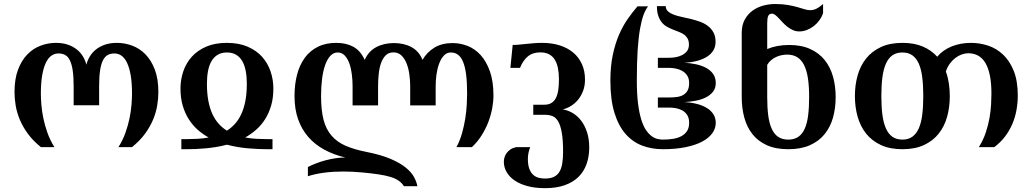

<svg xmlns="http://www.w3.org/2000/svg" viewBox="-20 -747 5247 975"><path d="M418.5 -418.5Q413.1 -440.9 400.9 -460.9Q388.7 -481 369.6 -496.1Q350.6 -511.2 324.5 -520.3Q298.3 -529.3 264.2 -529.3Q224.1 -529.3 186.3 -515.1Q148.4 -501 118.9 -470.7Q89.4 -440.4 71.5 -393.1Q53.7 -345.7 53.7 -279.3Q53.7 -247.1 59.6 -211.4Q65.4 -175.8 80.6 -139.4Q95.7 -103.1 121.6 -67.7Q147.5 -32.3 187.5 0H256.3Q234.4 -34.7 220.7 -73.3Q207 -111.8 199.7 -148.5Q192.4 -185.1 189.9 -217.1Q187.5 -249 187.5 -271Q187.5 -325.2 194.1 -363.8Q200.7 -402.4 212.4 -427.3Q224.1 -452.2 240.5 -463.9Q256.8 -475.6 276.9 -475.6Q296.4 -475.6 310.8 -467.8Q325.2 -460 334.7 -440.9Q344.2 -421.9 349.1 -389.9Q354 -357.9 354 -309.6V-212.4H483.4V-309.6Q483.4 -357.9 488.3 -389.9Q493.2 -421.9 502.9 -440.9Q512.7 -460 527.1 -467.8Q541.5 -475.6 561 -475.6Q581.1 -475.6 597.4 -463.9Q613.8 -452.2 625.5 -427.3Q637.2 -402.4 643.8 -363.8Q650.4 -325.2 650.4 -271Q650.4 -249 647.9 -217.1Q645.5 -185.1 638.2 -148.5Q630.9 -111.8 617.2 -73.3Q603.5 -34.7 581.5 0H650.4Q690.4 -32.3 716.3 -67.7Q742.2 -103.1 757.3 -139.4Q772.5 -175.8 778.3 -211.4Q784.2 -247.1 784.2 -279.3Q784.2 -345.7 766.4 -393.1Q748.5 -440.4 719 -470.7Q689.5 -501 651.6 -515.1Q613.8 -529.3 573.7 -529.3Q539.6 -529.3 513.2 -520.3Q486.8 -511.2 467.8 -496.1Q448.7 -481 436.5 -460.9Q424.3 -440.9 418.5 -418.5Z M928.7 -40.5Q954.1 -40.5 982.2 -42Q1010.3 -43.5 1039.6 -48.8Q1010.3 -64.9 984.4 -87.6Q958.5 -110.4 939 -140.9Q919.4 -171.4 908 -210.2Q896.5 -249 896.5 -296.9Q896.5 -342.3 910.6 -384.3Q924.8 -426.3 953.6 -458.5Q982.4 -490.7 1026.9 -510Q1071.3 -529.3 1132.3 -529.3Q1192.9 -529.3 1237.5 -510Q1282.2 -490.7 1311 -458.5Q1339.8 -426.3 1354 -384.3Q1368.2 -342.3 1368.2 -296.9Q1368.2 -249 1356.7 -210.2Q1345.2 -171.4 1325.7 -140.9Q1306.2 -110.4 1280 -87.6Q1253.9 -64.9 1225.1 -48.8Q1254.4 -43.5 1282.5 -42Q1310.5 -40.5 1335.9 -40.5H1363.8V10.7H1335.9Q1293.5 10.7 1240.2 6.3Q1187 2 1132.3 -12.2Q1105 -4.9 1077.6 -0.5Q1050.3 3.9 1024.2 6.3Q998 8.8 973.9 9.8Q949.7 10.7 928.7 10.7H900.9V-40.5ZM1132.3 -480.5Q1105 -480.5 1085.7 -469Q1066.4 -457.5 1054.2 -436.8Q1042 -416 1036.4 -386.7Q1030.8 -357.4 1030.8 -322.3Q1030.8 -272.9 1038.1 -234.6Q1045.4 -196.3 1058.8 -167.5Q1072.3 -138.7 1090.8 -118.2Q1109.4 -97.7 1132.3 -83.5Q1154.8 -97.7 1173.3 -118.2Q1191.9 -138.7 1205.3 -167.7Q1218.8 -196.8 1226.1 -234.9Q1233.4 -272.9 1233.4 -322.3Q1233.4 -357.4 1227.8 -386.7Q1222.2 -416 1210.2 -436.8Q1198.2 -457.5 1179 -469Q1159.7 -480.5 1132.3 -480.5Z M2192.4 -211.9H2063V-309.6Q2063 -338.4 2058.8 -368.9Q2054.7 -399.4 2044.9 -424.3Q2035.2 -449.2 2018.8 -465.1Q2002.4 -481 1978 -481Q1953.6 -481 1938.5 -465.8Q1923.3 -450.7 1914.8 -426Q1906.2 -401.4 1903.1 -370.8Q1899.9 -340.3 1899.9 -309.6V-211.9H1770.5V-309.6Q1770.5 -338.4 1766.8 -368.7Q1763.2 -398.9 1754.4 -423.8Q1745.6 -448.7 1731 -464.6Q1716.3 -480.5 1694.8 -480.5Q1673.3 -480.5 1657.5 -463.4Q1641.6 -446.3 1631.1 -416.5Q1620.6 -386.7 1615.5 -346.2Q1610.4 -305.7 1610.4 -258.8Q1610.4 -187.5 1623 -138.9Q1635.7 -90.3 1663.6 -58.1Q1691.4 -25.9 1735.1 -6.8Q1778.8 12.2 1840.8 24.4Q1915 39.1 1963.4 59.8Q2011.7 80.6 2040.5 104Q2069.3 127.4 2082.5 152.1Q2095.7 176.8 2099.6 198.7H2031.2Q2021 182.1 2004.6 170.7Q1988.3 159.2 1963.4 151.6Q1938.5 144 1903.8 138.7Q1869.1 133.3 1821.8 128.9Q1795.9 126.5 1771.2 125.2Q1746.6 124 1722.7 124Q1671.4 124 1626.5 129.9Q1581.5 135.7 1543.5 147.9V101.1Q1563.5 90.8 1587.2 81.8Q1610.8 72.8 1635.5 66.4Q1660.2 60.1 1685.3 56.4Q1710.4 52.7 1733.4 52.7Q1675.3 39.1 1627.7 13.4Q1580.1 -12.2 1546.4 -50.5Q1512.7 -88.9 1494.1 -140.6Q1475.6 -192.4 1475.6 -259.3Q1475.6 -317.9 1488.3 -367.2Q1501 -416.5 1527.1 -452.6Q1553.2 -488.8 1593.3 -509Q1633.3 -529.3 1688 -529.3Q1738.3 -529.3 1774.7 -509.3Q1811 -489.3 1832 -442.9Q1850.6 -485.8 1889.6 -507.1Q1928.7 -528.3 1980.5 -528.3Q2032.2 -528.3 2070.3 -507.3Q2108.4 -486.3 2125.5 -442.9Q2147.9 -481.9 2185.8 -505.1Q2223.6 -528.3 2278.8 -528.3Q2316.4 -528.3 2353.5 -514.2Q2390.6 -500 2419.9 -468.3Q2449.2 -436.5 2467.5 -385.7Q2485.8 -335 2485.8 -261.7Q2485.8 -231.9 2479.5 -197.3Q2473.1 -162.6 2460 -127.9Q2446.8 -93.3 2426 -60.1Q2405.3 -26.9 2376.5 0H2297.9Q2315.4 -32.2 2326.2 -70.3Q2336.9 -108.4 2342.8 -145.8Q2348.6 -183.1 2350.3 -216.1Q2352.1 -249 2352.1 -271Q2352.1 -327.1 2347.2 -366.7Q2342.3 -406.2 2332 -431.6Q2321.8 -457 2306.2 -468.8Q2290.5 -480.5 2269.5 -480.5Q2248.5 -480.5 2233.9 -464.6Q2219.2 -448.7 2210 -423.8Q2200.7 -398.9 2196.5 -368.7Q2192.4 -338.4 2192.4 -309.6Z M2744.6 -215.3Q2765.6 -215.3 2779.8 -223.9Q2793.9 -232.4 2802.5 -248.5Q2811 -264.6 2814.7 -288.6Q2818.4 -312.5 2818.4 -343.3Q2818.4 -375.5 2813.2 -401.1Q2808.1 -426.8 2796.9 -444.6Q2785.6 -462.4 2767.6 -471.7Q2749.5 -481 2723.6 -481Q2685.5 -481 2660.9 -460.9Q2636.2 -440.9 2620.6 -402.3H2571.8L2583.5 -518.6Q2597.7 -518.6 2615 -520.3Q2632.3 -522 2651.6 -523.9Q2670.9 -525.9 2691.4 -527.6Q2711.9 -529.3 2732.9 -529.3Q2782.2 -529.3 2822.3 -516.6Q2862.3 -503.9 2890.9 -480Q2919.4 -456.1 2935.1 -421.4Q2950.7 -386.7 2950.7 -342.8Q2950.7 -310.5 2940.7 -284.7Q2930.7 -258.8 2914.8 -239.7Q2898.9 -220.7 2878.7 -208.5Q2858.4 -196.3 2837.9 -191.4Q2864.7 -187 2889.2 -172.4Q2913.6 -157.7 2931.9 -133.3Q2950.2 -108.9 2961.2 -75Q2972.2 -41 2972.2 1.5Q2972.2 47.9 2958.7 85.9Q2945.3 124 2917.5 151.4Q2889.6 178.7 2847.4 193.6Q2805.2 208.5 2747.6 208.5Q2697.3 208.5 2658.4 198Q2619.6 187.5 2593 169.2Q2566.4 150.9 2552.5 126.5Q2538.6 102.1 2538.6 74.2Q2538.6 64 2541.7 52.7Q2544.9 41.5 2552.2 31Q2559.6 20.5 2571.5 12.2Q2583.5 3.9 2601.6 0H2672.4Q2666 17.1 2663.3 31.7Q2660.6 46.4 2660.6 59.6Q2660.6 89.8 2667.7 109.4Q2674.8 128.9 2687 140.1Q2699.2 151.4 2714.8 155.5Q2730.5 159.7 2747.6 159.7Q2774.9 159.7 2792.7 151.1Q2810.5 142.6 2820.8 125.5Q2831.1 108.4 2835.2 83Q2839.4 57.6 2839.4 24.4Q2839.4 -38.1 2832.5 -75.2Q2825.7 -112.3 2813.5 -132.1Q2801.3 -151.9 2784.2 -158Q2767.1 -164.1 2746.1 -164.1H2688V-215.3Z M3320.8 -200.7V-252H3377.4Q3399.4 -252 3418.2 -254.6Q3437 -257.3 3450.4 -265.4Q3463.9 -273.4 3471.7 -287.6Q3479.5 -301.8 3479.5 -325.2Q3479.5 -348.6 3469.5 -363.5Q3459.5 -378.4 3444.3 -387Q3429.2 -395.5 3411.6 -398.9Q3394 -402.3 3378.9 -402.3H3320.8V-453.6H3377.4Q3393.6 -453.6 3411.1 -456.5Q3428.7 -459.5 3443.8 -467.3Q3459 -475.1 3468.8 -487.8Q3478.5 -500.5 3478.5 -520.5Q3478.5 -539.6 3471.4 -551.8Q3464.4 -564 3453.1 -571.8Q3441.9 -579.6 3427.2 -585.2Q3412.6 -590.8 3397.2 -596.9Q3381.8 -603 3367.2 -611.1Q3352.5 -619.1 3341.3 -632.6Q3330.1 -646 3323 -666Q3315.9 -686 3315.9 -715.8H3360.8Q3360.8 -699.7 3371.8 -689.7Q3382.8 -679.7 3400.4 -672.9Q3418 -666 3440.7 -661.4Q3463.4 -656.7 3487.3 -650.9Q3511.2 -645 3533.9 -637Q3556.6 -628.9 3574.2 -615.7Q3591.8 -602.5 3602.8 -582.8Q3613.8 -563 3613.8 -533.7Q3613.8 -510.3 3602.8 -491.7Q3591.8 -473.1 3571.3 -459.7Q3550.8 -446.3 3521.2 -438.2Q3491.7 -430.2 3455.1 -428.2Q3487.3 -426.8 3516.4 -420.2Q3545.4 -413.6 3567.4 -401.4Q3589.4 -389.2 3602.1 -370.4Q3614.7 -351.6 3614.7 -325.2Q3614.7 -298.8 3600.6 -281Q3586.4 -263.2 3563.7 -252Q3541 -240.7 3512.5 -235.4Q3483.9 -230 3455.1 -228.5Q3490.7 -226.6 3520 -219Q3549.3 -211.4 3570.3 -198.2Q3591.3 -185.1 3603 -166.3Q3614.7 -147.5 3614.7 -123Q3614.7 -95.2 3597.4 -70.8Q3580.1 -46.4 3546.4 -28.3Q3512.7 -10.3 3462.4 0.2Q3412.1 10.7 3346.2 10.7Q3289.1 10.7 3240.5 -7.8Q3191.9 -26.4 3156 -67.6Q3120.1 -108.9 3099.9 -175.3Q3079.6 -241.7 3079.6 -337.9Q3079.6 -410.6 3091.8 -468Q3104 -525.4 3123.5 -570.6Q3143.1 -615.7 3167.7 -650.9Q3192.4 -686 3217.3 -714.8H3271Q3258.3 -698.7 3248 -671.4Q3237.8 -644 3230 -599.9Q3222.2 -555.7 3218 -491.5Q3213.9 -427.2 3213.9 -337.9Q3213.9 -270 3220 -221.4Q3226.1 -172.9 3236.6 -139.4Q3247.1 -106 3260.7 -86.2Q3274.4 -66.4 3289.1 -55.7Q3303.7 -44.9 3318.4 -41.5Q3333 -38.1 3346.2 -38.1Q3374 -38.1 3398.2 -42Q3422.4 -45.9 3440.4 -55.7Q3458.5 -65.4 3469 -81.8Q3479.5 -98.1 3479.5 -123Q3479.5 -147.9 3469.5 -163.1Q3459.5 -178.2 3444.3 -186.5Q3429.2 -194.8 3411.6 -197.8Q3394 -200.7 3378.9 -200.7Z M4223.6 -253.9Q4223.6 -197.8 4210 -149.4Q4196.3 -101.1 4167.2 -65.4Q4138.2 -29.8 4092.5 -9.5Q4046.9 10.7 3982.9 10.7Q3919.4 10.7 3874.5 -9.5Q3829.6 -29.8 3801.3 -65.4Q3772.9 -101.1 3759.8 -149.4Q3746.6 -197.8 3746.6 -253.9V-580.1Q3746.6 -620.1 3762.2 -647.9Q3777.8 -675.8 3802.2 -693.4Q3826.7 -710.9 3856.7 -718.8Q3886.7 -726.6 3915.5 -726.6Q3953.6 -726.6 3981.2 -721.7Q4008.8 -716.8 4029.3 -710.9Q4049.8 -705.1 4065.2 -700.2Q4080.6 -695.3 4094.7 -695.3Q4109.4 -695.3 4124.3 -702.1Q4139.2 -709 4159.7 -726.6V-680.7Q4153.8 -662.1 4141.6 -645Q4129.4 -627.9 4113.3 -615.2Q4097.2 -602.5 4078.1 -595Q4059.1 -587.4 4039.6 -587.4Q4021.5 -587.4 4006.6 -594Q3991.7 -600.6 3978.8 -610.8Q3965.8 -621.1 3955.1 -632.6Q3944.3 -644 3934.8 -654.3Q3925.3 -664.6 3916.7 -671.1Q3908.2 -677.7 3900.4 -677.7Q3886.2 -677.7 3881.1 -666Q3876 -654.3 3876 -629.4V-498Q3899.4 -507.8 3927 -513.2Q3954.6 -518.6 3987.3 -518.6Q4049.8 -518.6 4094.7 -498Q4139.6 -477.5 4168.2 -441.7Q4196.8 -405.8 4210.2 -357.7Q4223.6 -309.6 4223.6 -253.9ZM4088.9 -254.4Q4088.9 -308.6 4082.8 -349.1Q4076.7 -389.6 4063.2 -416.5Q4049.8 -443.4 4028.6 -456.5Q4007.3 -469.7 3977.1 -469.7Q3963.9 -469.7 3949.2 -466.8Q3934.6 -463.9 3920.9 -457.5Q3907.2 -451.2 3895.5 -441.2Q3883.8 -431.2 3876 -417.5V-253.9Q3876 -200.2 3881.3 -159.9Q3886.7 -119.6 3899.2 -92.5Q3911.6 -65.4 3932.1 -51.8Q3952.6 -38.1 3982.9 -38.1Q4013.2 -38.1 4033.4 -51.8Q4053.7 -65.4 4066.2 -92.8Q4078.6 -120.1 4083.7 -160.4Q4088.9 -200.7 4088.9 -254.4Z M4803.2 -259.3Q4803.2 -203.1 4789.6 -154.1Q4775.9 -105 4746.8 -68.4Q4717.8 -31.7 4672.1 -10.5Q4626.5 10.7 4562.5 10.7Q4499 10.7 4453.4 -10.5Q4407.7 -31.7 4378.4 -68.4Q4349.1 -105 4335.2 -154.1Q4321.3 -203.1 4321.3 -259.3Q4321.3 -315.4 4335.2 -364.5Q4349.1 -413.6 4378.4 -450.2Q4407.7 -486.8 4453.4 -508.1Q4499 -529.3 4562.5 -529.3Q4623 -529.3 4666.5 -510.5Q4710 -491.7 4739.3 -459Q4752.9 -475.6 4771.5 -488.8Q4790 -502 4812 -511Q4834 -520 4859.1 -524.7Q4884.3 -529.3 4910.6 -529.3Q4954.6 -529.3 4997.3 -515.4Q5040 -501.5 5073.7 -469.7Q5107.4 -438 5127.9 -387Q5148.4 -335.9 5148.4 -261.7Q5148.4 -224.6 5141.8 -188.2Q5135.3 -151.9 5121.1 -118.2Q5106.9 -84.5 5084.2 -54.4Q5061.5 -24.4 5029.3 0H4950.7Q4972.7 -34.7 4985.6 -73.2Q4998.5 -111.8 5004.9 -148.4Q5011.2 -185.1 5012.9 -217Q5014.6 -249 5014.6 -271Q5014.6 -325.7 5006.6 -364.5Q4998.5 -403.3 4983.4 -428.2Q4968.3 -453.1 4946.5 -464.8Q4924.8 -476.6 4897 -476.6Q4880.9 -476.6 4863.8 -470.5Q4846.7 -464.4 4831.3 -452.6Q4815.9 -440.9 4803.2 -423.6Q4790.5 -406.2 4783.2 -383.8Q4793.5 -356 4798.3 -324.5Q4803.2 -293 4803.2 -259.3ZM4668.5 -259.8Q4668.5 -313 4663.3 -354.2Q4658.2 -395.5 4645.8 -423.6Q4633.3 -451.7 4613 -466.1Q4592.8 -480.5 4562.5 -480.5Q4532.2 -480.5 4511.7 -466.1Q4491.2 -451.7 4478.8 -423.6Q4466.3 -395.5 4460.9 -354.2Q4455.6 -313 4455.6 -259.3Q4455.6 -205.6 4460.9 -164.3Q4466.3 -123 4478.8 -95Q4491.2 -66.9 4511.7 -52.5Q4532.2 -38.1 4562.5 -38.1Q4592.8 -38.1 4613 -52.7Q4633.3 -67.4 4645.8 -95.5Q4658.2 -123.5 4663.3 -164.8Q4668.5 -206.1 4668.5 -259.8Z"/></svg>

Font: Arian AMU Serif
Style: Bold
Weight: 700
Designer: Ruben Hakobyan (Tarumian)
Foundry: Ruben Hakobyan (Tarumian)
Version: Version 1.002